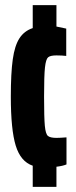

<svg xmlns="http://www.w3.org/2000/svg" viewBox="-20 -716 295 745"><path d="M238 -78Q224 -72 199 -69V9H107V-73Q60 -89 41 -151Q22 -213 22 -341Q22 -432 29.5 -485.5Q37 -539 55.5 -567.5Q74 -596 107 -607V-696H199V-613Q224 -608 237 -605V-499Q221 -501 199 -501Q175 -501 166.5 -493.5Q158 -486 154.5 -454.5Q151 -423 151 -341Q151 -259 154 -227.5Q157 -196 166 -188.5Q175 -181 199 -181Q212 -181 238 -183Z"/></svg>

Font: Saira Ultra Condensed Black
Style: Regular
Weight: 900
Width: 1
Designer: Hector Gatti with collaboration of the Omnibus-Type team
Foundry: Omnibus-Type
Version: Version 1.001; ttfautohint (v1.8)